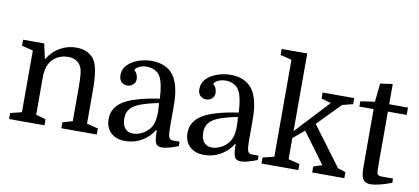

<svg xmlns="http://www.w3.org/2000/svg" viewBox="-72 -1029 2809 1287"><g transform="rotate(10 1333.0 -385.0)"><path d="M113 -60V-480L36 -499V-540H180L202 -440H206Q236 -491 287 -520.5Q338 -550 396 -550Q479 -550 519 -496Q539 -468 547.5 -417.5Q556 -367 556 -281V-60L633 -41V0H392V-41L459 -60V-283Q459 -348 455.5 -380Q452 -412 443 -430Q431 -454 408.5 -466.5Q386 -479 355 -479Q297 -479 255 -442Q214 -405 210 -327V-60L277 -41V0H36V-41Z M693 -117Q693 -195 766 -240Q839 -285 1008 -310Q1004 -369 997 -402Q990 -435 979 -455Q965 -481 940 -493.5Q915 -506 886 -506Q858 -506 835.5 -496Q813 -486 805 -469Q819 -459 825.5 -443Q832 -427 832 -413Q832 -388 815.5 -373.5Q799 -359 775 -359Q751 -359 735.5 -375Q720 -391 720 -420Q720 -462 749 -491Q778 -520 822.5 -535Q867 -550 912 -550Q953 -550 987.5 -537.5Q1022 -525 1046 -501Q1108 -439 1108 -281V-136Q1108 -87 1114.5 -68Q1121 -49 1143 -49H1188V-19Q1116 10 1076 10Q1045 10 1034.5 -12.5Q1024 -35 1024 -99H1020Q989 -48 938 -19Q887 10 828 10Q765 10 729 -24Q693 -58 693 -117ZM870 -48Q898 -48 928.5 -62.5Q959 -77 980 -103Q996 -123 1003.5 -150.5Q1011 -178 1011 -215Q1011 -232 1010 -248.5Q1009 -265 1007 -280Q926 -264 880 -245.5Q834 -227 815 -201.5Q796 -176 796 -138Q796 -95 815.5 -71.5Q835 -48 870 -48Z M1230 -117Q1230 -195 1303 -240Q1376 -285 1545 -310Q1541 -369 1534 -402Q1527 -435 1516 -455Q1502 -481 1477 -493.5Q1452 -506 1423 -506Q1395 -506 1372.5 -496Q1350 -486 1342 -469Q1356 -459 1362.5 -443Q1369 -427 1369 -413Q1369 -388 1352.5 -373.5Q1336 -359 1312 -359Q1288 -359 1272.5 -375Q1257 -391 1257 -420Q1257 -462 1286 -491Q1315 -520 1359.5 -535Q1404 -550 1449 -550Q1490 -550 1524.5 -537.5Q1559 -525 1583 -501Q1645 -439 1645 -281V-136Q1645 -87 1651.5 -68Q1658 -49 1680 -49H1725V-19Q1653 10 1613 10Q1582 10 1571.5 -12.5Q1561 -35 1561 -99H1557Q1526 -48 1475 -19Q1424 10 1365 10Q1302 10 1266 -24Q1230 -58 1230 -117ZM1407 -48Q1435 -48 1465.5 -62.5Q1496 -77 1517 -103Q1533 -123 1540.5 -150.5Q1548 -178 1548 -215Q1548 -232 1547 -248.5Q1546 -265 1544 -280Q1463 -264 1417 -245.5Q1371 -227 1352 -201.5Q1333 -176 1333 -138Q1333 -95 1352.5 -71.5Q1372 -48 1407 -48Z M2099 -41 2158 -60 2004 -268 1928 -204V-60L2005 -41V0H1754V-41L1831 -60V-720L1754 -739V-780H1928V-251L2141 -480L2075 -499V-540H2290V-499L2217 -480L2066 -325L2265 -58L2318 -41V0H2099Z M2334 -490V-526L2431 -540L2444 -666L2528 -678V-540H2656V-490H2528V-133Q2528 -99 2529 -86.5Q2530 -74 2533 -66Q2536 -59 2544 -56.5Q2552 -54 2570 -54H2640V-25Q2592 -7 2555.5 1.5Q2519 10 2497 10Q2452 10 2439 -27Q2435 -39 2433 -58Q2431 -77 2431 -114V-490Z"/></g></svg>

Font: Domine
Style: Regular
Weight: 400
Designer: Pablo Impallari, Rodrigo Fuenzalida, Brenda Gallo
Foundry: Pablo Impallari, Rodrigo Fuenzalida, Brenda Gallo
Version: Version 2.000;September 19, 2022;FontCreator 14.0.0.2877 64-